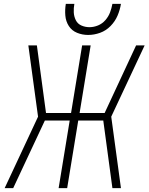

<svg xmlns="http://www.w3.org/2000/svg" viewBox="-20 -969 765 989"><path d="M4 0H48L211 -348H339L282 0H326L383 -348H512L559 0H603L553 -368L725 -735H681L519 -387H390L447 -735H403L346 -387H217L170 -735H126L176 -368ZM434 -789Q465 -789 495.5 -800Q526 -811 549.5 -835Q573 -859 585.5 -888.5Q598 -918 603 -949H559Q555 -927 547 -905.5Q539 -884 523 -865.5Q507 -847 485 -838Q463 -829 441 -829Q419 -829 399.5 -837.5Q380 -846 370.5 -865Q361 -884 360 -905.5Q359 -927 363 -949H319Q314 -919 316.5 -889Q319 -859 334.5 -835Q350 -811 377 -800Q404 -789 434 -789Z"/></svg>

Font: Iosevka Sparkle XLtObl
Style: Regular
Weight: 200
Italic angle: -9°
Designer: Belleve Invis
Foundry: Belleve Invis
Version: Version 4.5.0; ttfautohint (v1.8.3)